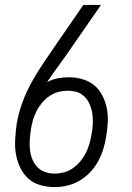

<svg xmlns="http://www.w3.org/2000/svg" viewBox="-20 -755 540 783"><path d="M202 8Q172 8 143 -0.5Q114 -9 93.5 -28.5Q73 -48 61 -74.5Q49 -101 44.5 -129.5Q40 -158 42 -189Q44 -220 48 -250Q56 -295 71.5 -337.5Q87 -380 109.5 -420.5Q132 -461 158.5 -500Q185 -539 211 -577L320 -735H392L261 -546Q239 -514 216 -483Q193 -452 172 -420Q192 -431 215 -435.5Q238 -440 260 -440Q289 -440 316.5 -432Q344 -424 364.5 -407Q385 -390 397.5 -365.5Q410 -341 415.5 -313.5Q421 -286 419.5 -256.5Q418 -227 413 -198Q409 -172 401 -146.5Q393 -121 380 -97Q367 -73 347.5 -52.5Q328 -32 304 -18Q280 -4 254 2Q228 8 202 8ZM202 -47Q221 -47 240.5 -52Q260 -57 277 -69Q294 -81 307.5 -97Q321 -113 330 -131Q339 -149 344.5 -168Q350 -187 353 -206Q353 -207 353 -207Q353 -207 353 -207Q356 -222 356.5 -226Q357 -230 357.5 -237.5Q358 -245 358.5 -252.5Q359 -260 358.5 -268Q358 -276 357.5 -283.5Q357 -291 355.5 -298Q354 -305 352 -312Q350 -319 347.5 -325.5Q345 -332 341.5 -338.5Q338 -345 334 -350.5Q330 -356 324.5 -361Q319 -366 313.5 -370Q308 -374 301 -377Q294 -380 287 -381.5Q280 -383 272.5 -384Q265 -385 257 -385Q238 -385 218.5 -380Q199 -375 182 -363.5Q165 -352 151.5 -336Q138 -320 129 -302Q120 -284 114.5 -265.5Q109 -247 106 -227Q103 -206 101.5 -185.5Q100 -165 102 -145.5Q104 -126 111 -107.5Q118 -89 131 -75Q144 -61 163 -54Q182 -47 202 -47Z"/></svg>

Font: Iosevka Slab Light
Style: Italic
Weight: 300
Italic angle: -9°
Monospace: yes
Designer: Belleve Invis
Foundry: Belleve Invis
Version: Version 11.1.1; ttfautohint (v1.8.3)